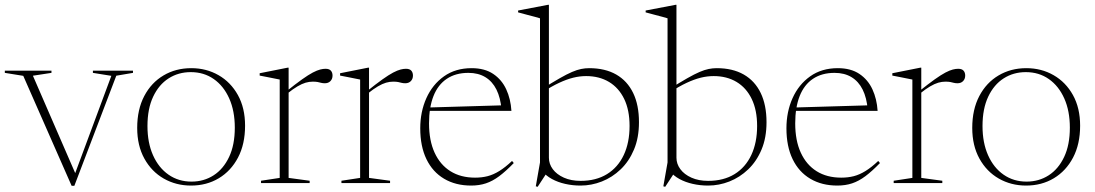

<svg xmlns="http://www.w3.org/2000/svg" viewBox="-26 -740 4426 776"><path d="M444 -434 274.5 11H263.5L68 -433.5L-6.5 -445.5V-454.5H182V-445.5L107 -434L284 -26.5L269.5 -17.5L424 -433.5L349.5 -445.5V-454.5H511.5V-445.5Z M748 -6Q798 -6 837.5 -31.5Q877 -57 900 -105.8Q923 -154.5 923 -224Q923 -291.5 900.5 -342Q878 -392.5 838 -420.5Q798 -448.5 745 -448.5Q695 -448.5 655.5 -423.2Q616 -398 593 -349.2Q570 -300.5 570 -230.5Q570 -163 592.5 -112.5Q615 -62 655.2 -34Q695.5 -6 748 -6ZM746 10Q685.5 10 636 -18.2Q586.5 -46.5 557.5 -99Q528.5 -151.5 528.5 -223Q528.5 -297.5 557 -351.8Q585.5 -406 635 -435.2Q684.5 -464.5 747 -464.5Q808 -464.5 857.2 -436.2Q906.5 -408 935.5 -355.8Q964.5 -303.5 964.5 -232Q964.5 -157.5 936 -103.2Q907.5 -49 858.2 -19.5Q809 10 746 10Z M1289.5 -462Q1304.5 -462 1311.2 -454.5Q1318 -447 1318 -434.5Q1318 -421 1309.5 -412.2Q1301 -403.5 1287 -403.5Q1278.5 -403.5 1272 -405.2Q1265.5 -407 1258 -408.5Q1250.5 -410 1238 -410Q1224 -410 1209.2 -405.8Q1194.5 -401.5 1176.5 -391Q1158.5 -380.5 1135.5 -362L1130.5 -370Q1168.5 -400.5 1194.5 -419Q1220.5 -437.5 1238.2 -446.8Q1256 -456 1268 -459Q1280 -462 1289.5 -462ZM1140.5 -373V-21L1225.5 -9.5V0H1029V-9.5L1104.5 -21V-418.5Q1098 -420 1086 -422.2Q1074 -424.5 1058 -427.8Q1042 -431 1023.5 -434.5V-444L1136.5 -466.5H1140.5Z M1614.5 -462Q1629.5 -462 1636.2 -454.5Q1643 -447 1643 -434.5Q1643 -421 1634.5 -412.2Q1626 -403.5 1612 -403.5Q1603.5 -403.5 1597 -405.2Q1590.5 -407 1583 -408.5Q1575.5 -410 1563 -410Q1549 -410 1534.2 -405.8Q1519.5 -401.5 1501.5 -391Q1483.5 -380.5 1460.5 -362L1455.5 -370Q1493.5 -400.5 1519.5 -419Q1545.5 -437.5 1563.2 -446.8Q1581 -456 1593 -459Q1605 -462 1614.5 -462ZM1465.5 -373V-21L1550.5 -9.5V0H1354V-9.5L1429.5 -21V-418.5Q1423 -420 1411 -422.2Q1399 -424.5 1383 -427.8Q1367 -431 1348.5 -434.5V-444L1461.5 -466.5H1465.5Z M1880 -464.5Q1933 -464.5 1967.5 -441.2Q2002 -418 2020 -379Q2038 -340 2041 -292H1704V-305.5L2011.5 -314.5L2001 -297Q1997 -345 1980.5 -378Q1964 -411 1935.5 -428.2Q1907 -445.5 1867 -445.5Q1815.5 -445.5 1779.8 -421.5Q1744 -397.5 1726 -351.8Q1708 -306 1708 -241.5Q1708 -172 1730.5 -123Q1753 -74 1794.5 -48Q1836 -22 1894 -22Q1921.5 -22 1944.8 -28Q1968 -34 1992 -48.8Q2016 -63.5 2043.5 -89.5L2050.5 -81Q2018.5 -48 1991.8 -28Q1965 -8 1938 1Q1911 10 1878 10Q1815.5 10 1769 -17.5Q1722.5 -45 1697.5 -96.8Q1672.5 -148.5 1672.5 -221.5Q1672.5 -288 1697.2 -343.2Q1722 -398.5 1768.5 -431.5Q1815 -464.5 1880 -464.5Z M2166 -48 2189.5 -50 2147 15 2139.5 13 2156.5 -83.5V-666Q2150 -668 2136.5 -671.8Q2123 -675.5 2105.2 -680Q2087.5 -684.5 2068 -690V-697.5L2188.5 -720.5H2192.5V-665V-102.5Q2192.5 -77.5 2208.2 -56.2Q2224 -35 2253 -22Q2282 -9 2320.5 -9Q2383 -9 2427.2 -36.2Q2471.5 -63.5 2495 -113.5Q2518.5 -163.5 2518.5 -231Q2518.5 -295 2496.8 -340Q2475 -385 2435.5 -408.8Q2396 -432.5 2343 -432.5Q2317 -432.5 2290.8 -426Q2264.5 -419.5 2233.8 -405.2Q2203 -391 2165 -366L2163 -379.5Q2206 -406.5 2235.8 -423.5Q2265.5 -440.5 2286 -449.2Q2306.5 -458 2322.8 -461.2Q2339 -464.5 2355 -464.5Q2419.5 -464.5 2464.5 -438.8Q2509.5 -413 2533 -364.2Q2556.5 -315.5 2556.5 -246Q2556.5 -183.5 2536.5 -135.8Q2516.5 -88 2482.5 -55.5Q2448.5 -23 2406.5 -6.5Q2364.5 10 2320.5 10Q2288 10 2258.2 3.2Q2228.5 -3.5 2204.8 -16.5Q2181 -29.5 2166 -48Z M2681.5 -48 2705 -50 2662.5 15 2655 13 2672 -83.5V-666Q2665.5 -668 2652 -671.8Q2638.5 -675.5 2620.8 -680Q2603 -684.5 2583.5 -690V-697.5L2704 -720.5H2708V-665V-102.5Q2708 -77.5 2723.8 -56.2Q2739.5 -35 2768.5 -22Q2797.5 -9 2836 -9Q2898.5 -9 2942.8 -36.2Q2987 -63.5 3010.5 -113.5Q3034 -163.5 3034 -231Q3034 -295 3012.2 -340Q2990.5 -385 2951 -408.8Q2911.5 -432.5 2858.5 -432.5Q2832.5 -432.5 2806.2 -426Q2780 -419.5 2749.2 -405.2Q2718.5 -391 2680.5 -366L2678.5 -379.5Q2721.5 -406.5 2751.2 -423.5Q2781 -440.5 2801.5 -449.2Q2822 -458 2838.2 -461.2Q2854.5 -464.5 2870.5 -464.5Q2935 -464.5 2980 -438.8Q3025 -413 3048.5 -364.2Q3072 -315.5 3072 -246Q3072 -183.5 3052 -135.8Q3032 -88 2998 -55.5Q2964 -23 2922 -6.5Q2880 10 2836 10Q2803.5 10 2773.8 3.2Q2744 -3.5 2720.2 -16.5Q2696.5 -29.5 2681.5 -48Z M3360 -464.5Q3413 -464.5 3447.5 -441.2Q3482 -418 3500 -379Q3518 -340 3521 -292H3184V-305.5L3491.5 -314.5L3481 -297Q3477 -345 3460.5 -378Q3444 -411 3415.5 -428.2Q3387 -445.5 3347 -445.5Q3295.5 -445.5 3259.8 -421.5Q3224 -397.5 3206 -351.8Q3188 -306 3188 -241.5Q3188 -172 3210.5 -123Q3233 -74 3274.5 -48Q3316 -22 3374 -22Q3401.5 -22 3424.8 -28Q3448 -34 3472 -48.8Q3496 -63.5 3523.5 -89.5L3530.5 -81Q3498.5 -48 3471.8 -28Q3445 -8 3418 1Q3391 10 3358 10Q3295.5 10 3249 -17.5Q3202.5 -45 3177.5 -96.8Q3152.5 -148.5 3152.5 -221.5Q3152.5 -288 3177.2 -343.2Q3202 -398.5 3248.5 -431.5Q3295 -464.5 3360 -464.5Z M3846.5 -462Q3861.5 -462 3868.2 -454.5Q3875 -447 3875 -434.5Q3875 -421 3866.5 -412.2Q3858 -403.5 3844 -403.5Q3835.5 -403.5 3829 -405.2Q3822.5 -407 3815 -408.5Q3807.5 -410 3795 -410Q3781 -410 3766.2 -405.8Q3751.5 -401.5 3733.5 -391Q3715.5 -380.5 3692.5 -362L3687.5 -370Q3725.5 -400.5 3751.5 -419Q3777.5 -437.5 3795.2 -446.8Q3813 -456 3825 -459Q3837 -462 3846.5 -462ZM3697.5 -373V-21L3782.5 -9.5V0H3586V-9.5L3661.5 -21V-418.5Q3655 -420 3643 -422.2Q3631 -424.5 3615 -427.8Q3599 -431 3580.5 -434.5V-444L3693.5 -466.5H3697.5Z M4123 -6Q4173 -6 4212.5 -31.5Q4252 -57 4275 -105.8Q4298 -154.5 4298 -224Q4298 -291.5 4275.5 -342Q4253 -392.5 4213 -420.5Q4173 -448.5 4120 -448.5Q4070 -448.5 4030.5 -423.2Q3991 -398 3968 -349.2Q3945 -300.5 3945 -230.5Q3945 -163 3967.5 -112.5Q3990 -62 4030.2 -34Q4070.5 -6 4123 -6ZM4121 10Q4060.5 10 4011 -18.2Q3961.5 -46.5 3932.5 -99Q3903.5 -151.5 3903.5 -223Q3903.5 -297.5 3932 -351.8Q3960.5 -406 4010 -435.2Q4059.5 -464.5 4122 -464.5Q4183 -464.5 4232.2 -436.2Q4281.5 -408 4310.5 -355.8Q4339.5 -303.5 4339.5 -232Q4339.5 -157.5 4311 -103.2Q4282.5 -49 4233.2 -19.5Q4184 10 4121 10Z"/></svg>

Font: Newsreader 36pt ExtraLight
Style: Regular
Weight: 250
Designer: Hugues Gentile
Foundry: Production Type
Version: Version 1.003